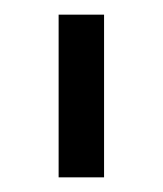

<svg xmlns="http://www.w3.org/2000/svg" viewBox="-20 -720 222 262"><path d="M60 -700H122V-478H60Z"/></svg>

Font: Alexandria Light
Style: Regular
Weight: 300
Designer: Mohamed Gaber
Foundry: Kief Type Foundry
Version: Version 5.100